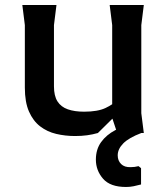

<svg xmlns="http://www.w3.org/2000/svg" viewBox="-20 -530 660 765"><path d="M279 12Q240 12 204 3.5Q168 -5 140 -26.5Q112 -48 95.5 -85.5Q79 -123 79 -181V-430L69 -510H205L195 -430V-186Q195 -148 209 -126Q223 -104 250 -94.5Q277 -85 315 -85Q369 -85 400 -99.5Q431 -114 452 -135V-81L370 0Q349 6 327 9Q305 12 279 12ZM447 0 427 -60V-430L417 -510H553L543 -430V-79L553 0ZM542 140V205Q527 209 512.5 212Q498 215 482 215Q419 215 390.5 182Q362 149 362 106Q362 65 383 36Q404 7 439.5 -11.5Q475 -30 517 -40L543 0Q493 19 471 41.5Q449 64 449 89Q449 110 462.5 123.5Q476 137 501 136Q509 136 516.5 135Q524 134 532 132Z"/></svg>

Font: AR One Sans SemiBold
Style: Regular
Weight: 600
Designer: Niteesh Yadav
Foundry: Niteesh Yadav
Version: Version 1.001;gftools[0.9.33]